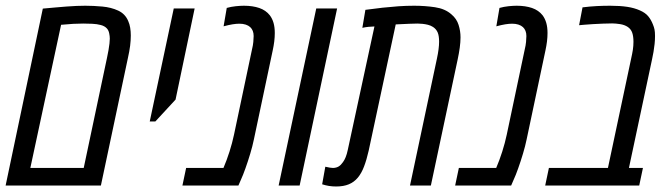

<svg xmlns="http://www.w3.org/2000/svg" viewBox="-20 -660 2375 683"><path d="M0 0 132.3 -629.4Q154.3 -631.3 175.3 -633.3Q196.3 -635.3 215.6 -636.7Q234.9 -638.2 252 -638.9Q269 -639.6 283.2 -639.6Q313 -639.6 344.2 -636.7Q375.5 -633.8 400.4 -622.3Q425.3 -610.8 436 -585.4Q440.9 -574.7 443.1 -561.5Q445.3 -548.3 445.3 -533.7Q445.3 -516.6 442.9 -497.1Q440.4 -477.5 434.6 -451.7L338.9 0ZM87.9 -62.5H277.8L360.8 -455.1Q363.8 -468.8 366 -481.7Q368.2 -494.6 369.4 -504.9Q370.6 -515.1 370.6 -522.5Q370.6 -531.2 368.4 -541.7Q366.2 -552.2 360.4 -558.6Q352.5 -567.4 338.6 -571Q324.7 -574.7 308.1 -575.4Q291.5 -576.2 275.9 -576.2Q258.8 -576.2 240.5 -575.2Q222.2 -574.2 197.3 -571.8Z M512.7 -228 598.1 -629.9H672.4L604.5 -305.7L532.7 -228Z M628.9 0 642.1 -62.5H774.9Q786.6 -89.8 796.4 -120.6Q806.2 -151.4 812.5 -181.2L876.5 -484.4Q879.9 -498 881.1 -510.7Q882.3 -523.4 882.3 -531.7Q882.3 -542 879.2 -550Q876 -558.1 870.1 -563.5Q863.8 -569.3 854 -572.5Q844.2 -575.7 831.5 -575.7Q820.8 -575.7 807.1 -573.5Q793.5 -571.3 775.4 -566.4L786.6 -631.8Q802.2 -636.2 818.8 -637.9Q835.4 -639.6 847.7 -639.6Q878.9 -639.6 902.3 -631.6Q925.8 -623.5 939.9 -605.5Q948.7 -593.8 953.1 -578.4Q957.5 -563 957.5 -542.5Q957.5 -528.3 955.6 -512.5Q953.6 -496.6 950.2 -481L883.3 -164.6Q878.4 -140.6 870.1 -113Q861.8 -85.4 853 -60.8Q844.2 -36.1 837.4 -21.5L828.1 0Z M971.2 0 1105 -629.9H1179.2L1045.9 0Z M1175.8 3.4Q1162.6 3.4 1150.4 1.5Q1138.2 -0.5 1126 -4.4L1137.2 -66.9Q1156.2 -62.5 1165 -62.5Q1176.8 -63 1184.8 -67.9Q1192.9 -72.8 1200.2 -83.5Q1205.6 -90.8 1209.7 -101.1Q1213.9 -111.3 1217.3 -127.4L1312 -565.9Q1301.3 -565.4 1290.5 -564.5Q1279.8 -563.5 1269 -561L1279.8 -625Q1312 -629.4 1340.8 -632.6Q1369.6 -635.7 1397.2 -637.7Q1424.8 -639.6 1453.1 -639.6Q1491.2 -639.6 1527.3 -634.3Q1563.5 -628.9 1585.9 -608.9Q1604.5 -593.3 1611.3 -571.5Q1618.2 -549.8 1618.2 -527.3Q1618.2 -510.3 1615.5 -490.5Q1612.8 -470.7 1607.9 -447.8L1512.7 0H1438.5L1534.2 -451.2Q1542 -487.3 1542 -511.7Q1542 -532.7 1536.9 -544.7Q1531.7 -556.6 1520.5 -564Q1512.2 -569.3 1502.4 -571.8Q1492.7 -574.2 1482.9 -575.2Q1473.1 -576.2 1465.3 -576.2Q1456.1 -576.2 1435.8 -575.4Q1415.5 -574.7 1387.7 -573.2L1291.5 -124Q1284.2 -91.8 1275.1 -67.9Q1266.1 -43.9 1252.9 -28.1Q1239.7 -12.2 1220.9 -4.4Q1202.1 3.4 1175.8 3.4Z M1599.1 0 1612.3 -62.5H1745.1Q1756.8 -89.8 1766.6 -120.6Q1776.4 -151.4 1782.7 -181.2L1846.7 -484.4Q1850.1 -498 1851.3 -510.7Q1852.5 -523.4 1852.5 -531.7Q1852.5 -542 1849.4 -550Q1846.2 -558.1 1840.3 -563.5Q1834 -569.3 1824.2 -572.5Q1814.5 -575.7 1801.8 -575.7Q1791 -575.7 1777.3 -573.5Q1763.7 -571.3 1745.6 -566.4L1756.8 -631.8Q1772.5 -636.2 1789.1 -637.9Q1805.7 -639.6 1817.9 -639.6Q1849.1 -639.6 1872.6 -631.6Q1896 -623.5 1910.2 -605.5Q1918.9 -593.8 1923.3 -578.4Q1927.7 -563 1927.7 -542.5Q1927.7 -528.3 1925.8 -512.5Q1923.8 -496.6 1920.4 -481L1853.5 -164.6Q1848.6 -140.6 1840.3 -113Q1832 -85.4 1823.2 -60.8Q1814.5 -36.1 1807.6 -21.5L1798.3 0Z M1919.4 0 1932.6 -62.5H2142.6L2225.1 -451.2Q2229 -468.3 2231.2 -482.4Q2233.4 -496.6 2233.4 -511.2Q2233.4 -530.8 2229 -543.5Q2224.6 -556.2 2213.4 -564Q2201.7 -571.8 2185.8 -574.2Q2169.9 -576.7 2157.7 -576.7Q2142.1 -576.7 2124.3 -575.9Q2106.4 -575.2 2089.1 -574.2Q2071.8 -573.2 2056.2 -571.8L2040 -570.3L2052.2 -633.8Q2079.1 -637.2 2103 -638.4Q2127 -639.6 2150.4 -639.6Q2185.5 -639.6 2211.2 -635.7Q2236.8 -631.8 2256.3 -623Q2275.4 -614.7 2285.6 -602.5Q2295.9 -590.3 2302.7 -572.8Q2306.6 -563.5 2308.3 -554.9Q2310.1 -546.4 2310.1 -532.2Q2310.1 -517.6 2308.6 -503.4Q2307.1 -489.3 2304.7 -475.3Q2302.2 -461.4 2299.3 -447.8L2217.3 -62.5H2267.1L2253.9 0Z"/></svg>

Font: Open Sans Condensed
Style: Italic
Weight: 400
Width: 3
Italic angle: -12°
Designer: Monotype Design Team
Foundry: Monotype Imaging Inc.
Version: Version 3.000